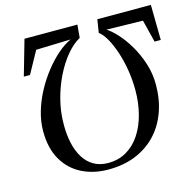

<svg xmlns="http://www.w3.org/2000/svg" viewBox="-109 -854 987 975"><g transform="rotate(-15 385.0 -367.0)"><path d="M767.5 -743 770 -558H737.5L708 -676L517 -680Q540.5 -665.5 569.8 -633.8Q599 -602 625.8 -557Q652.5 -512 670 -458.2Q687.5 -404.5 687.5 -346Q687.5 -268.5 664.2 -203.5Q641 -138.5 596.5 -91Q552 -43.5 488.5 -17.2Q425 9 344 9Q266.5 9 205.2 -21.8Q144 -52.5 108.5 -113.5Q73 -174.5 73 -264.5Q73 -315.5 88.5 -368Q104 -420.5 130.5 -469.5Q157 -518.5 190 -560.2Q223 -602 258.8 -633Q294.5 -664 328.5 -679L146 -673.5L82.5 -558H50L103 -743H381L375 -674.5Q339.5 -655.5 305.2 -615Q271 -574.5 243.5 -519.5Q216 -464.5 199.5 -400.8Q183 -337 183 -271.5Q182.5 -219 192.2 -174Q202 -129 222.5 -95.2Q243 -61.5 275.2 -42.5Q307.5 -23.5 352 -23.5Q406.5 -23.5 449 -48.8Q491.5 -74 520.5 -118.5Q549.5 -163 564.5 -221.2Q579.5 -279.5 579.5 -346.5Q579.5 -399 571 -451Q562.5 -503 547.5 -548.2Q532.5 -593.5 513.8 -626.5Q495 -659.5 475 -674L486 -743Z"/></g></svg>

Font: Merriweather 120pt
Style: Italic
Weight: 400
Italic angle: -7.8°
Version: Version 2.101